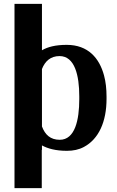

<svg xmlns="http://www.w3.org/2000/svg" viewBox="-20 -770 607 993"><path d="M55 203H196V5H197V-18C226 -2 267 10 326 10C359 10 388 4 414 -10C491 -51 531 -141 531 -259V-270C531 -310 527 -347 518 -380C494 -469 436 -538 325 -538C266 -538 226 -527 197 -510V-750H55ZM197 -116V-413C213 -454 242 -480 288 -480C367 -480 390 -379 390 -272V-257C390 -150 368 -47 289 -47C241 -47 213 -73 197 -116Z"/></svg>

Font: Aerodynamic
Style: Regular
Weight: 500
Designer: Google
Version: Version 2.000980; 2014